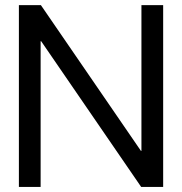

<svg xmlns="http://www.w3.org/2000/svg" viewBox="-20 -739 720 759"><path d="M54.7 0V-718.8H141.6L537.1 -142.6H539.1V-718.8H625V0H538.1L142.6 -576.2H140.6V0Z"/></svg>

Font: Inter Display V
Style: Regular
Weight: 400
Designer: Rasmus Andersson
Foundry: rsms
Version: Version 3.015;git-src